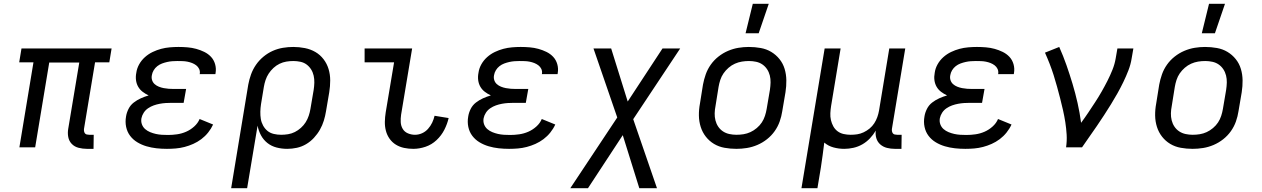

<svg xmlns="http://www.w3.org/2000/svg" viewBox="-20 -775 6640 1010"><path d="M472 8H437Q415 8 393.5 2.5Q372 -3 357.5 -18Q343 -33 339 -54.5Q335 -76 339 -98L397 -446H239L165 0H82L156 -447H81L93 -520H567L555 -447H480L422 -98Q421 -92 422 -85.5Q423 -79 426.5 -74Q430 -69 436.5 -67.5Q443 -66 450 -66H473Z M858 8Q830 8 803 5Q776 2 750.5 -5.5Q725 -13 702.5 -26.5Q680 -40 664.5 -60.5Q649 -81 643.5 -107.5Q638 -134 643 -162Q646 -182 656 -202Q666 -222 683.5 -235.5Q701 -249 721 -258Q741 -267 762 -273Q745 -281 730.5 -292Q716 -303 707 -318.5Q698 -334 695.5 -353Q693 -372 697 -392Q700 -415 712 -436.5Q724 -458 742.5 -474.5Q761 -491 783 -501.5Q805 -512 827.5 -518Q850 -524 873.5 -526Q897 -528 919 -528Q943 -528 966.5 -526Q990 -524 1012 -518Q1034 -512 1054.5 -502Q1075 -492 1090 -476Q1105 -460 1111.5 -437.5Q1118 -415 1114 -391L1113 -385H1030L1031 -387Q1033 -401 1027.5 -412.5Q1022 -424 1012 -431.5Q1002 -439 990.5 -443.5Q979 -448 966.5 -450.5Q954 -453 940.5 -453.5Q927 -454 913 -454Q900 -454 886.5 -453Q873 -452 859.5 -449Q846 -446 832.5 -441Q819 -436 807.5 -427Q796 -418 788.5 -405.5Q781 -393 779 -380Q776 -366 780 -353.5Q784 -341 793.5 -332.5Q803 -324 815.5 -319Q828 -314 841 -311.5Q854 -309 867.5 -308Q881 -307 895 -307H959L946 -234H882Q867 -234 851.5 -233Q836 -232 820 -229Q804 -226 788.5 -220.5Q773 -215 759 -205.5Q745 -196 736 -182Q727 -168 724 -153Q721 -136 726.5 -121Q732 -106 743.5 -96Q755 -86 769.5 -80Q784 -74 799.5 -70.5Q815 -67 831 -66Q847 -65 864 -65Q887 -65 911.5 -68.5Q936 -72 959 -82Q982 -92 1001.5 -109.5Q1021 -127 1030 -149L1101 -120Q1091 -98 1075 -78Q1059 -58 1039 -43Q1019 -28 996.5 -18Q974 -8 951 -2Q928 4 904.5 6Q881 8 858 8Z M1196 215 1286 -330Q1291 -357 1300.5 -383.5Q1310 -410 1326.5 -434Q1343 -458 1366 -477Q1389 -496 1415 -507.5Q1441 -519 1468.5 -523.5Q1496 -528 1523 -528Q1554 -528 1584 -522Q1614 -516 1639 -501.5Q1664 -487 1682 -463.5Q1700 -440 1708.5 -411.5Q1717 -383 1717 -352Q1717 -321 1712 -290L1695 -190Q1691 -165 1683.5 -140.5Q1676 -116 1663 -93Q1650 -70 1631.5 -50Q1613 -30 1590 -16.5Q1567 -3 1541.5 2.5Q1516 8 1491 8Q1462 8 1435 1Q1408 -6 1387 -22.5Q1366 -39 1353 -63Q1340 -87 1335 -114L1280 215ZM1459 -66Q1477 -66 1495.5 -69Q1514 -72 1531 -80.5Q1548 -89 1563 -102.5Q1578 -116 1588 -132Q1598 -148 1604 -166Q1610 -184 1613 -202L1630 -302Q1633 -321 1633.5 -340Q1634 -359 1630 -377Q1626 -395 1616.5 -410Q1607 -425 1593 -435.5Q1579 -446 1560.5 -450Q1542 -454 1523 -454Q1505 -454 1486.5 -451Q1468 -448 1450.5 -439.5Q1433 -431 1418.5 -417.5Q1404 -404 1393.5 -388Q1383 -372 1377 -354Q1371 -336 1368 -318L1353 -227Q1350 -207 1349.5 -187.5Q1349 -168 1352 -149.5Q1355 -131 1364 -114.5Q1373 -98 1387 -86.5Q1401 -75 1420 -70.5Q1439 -66 1459 -66Z M2154 8Q2129 8 2105.5 3Q2082 -2 2062.5 -14Q2043 -26 2029.5 -45Q2016 -64 2010 -87Q2004 -110 2004.5 -134.5Q2005 -159 2009 -184L2053 -447H1898V-520H2148L2090 -172Q2087 -152 2088 -132.5Q2089 -113 2098.5 -97Q2108 -81 2126 -73.5Q2144 -66 2163 -66Q2182 -66 2200 -74Q2218 -82 2231.5 -97Q2245 -112 2253.5 -130Q2262 -148 2266 -166L2340 -154Q2333 -123 2317.5 -92.5Q2302 -62 2276.5 -38Q2251 -14 2218.5 -3Q2186 8 2154 8Z M2658 8Q2630 8 2603 5Q2576 2 2550.5 -5.5Q2525 -13 2502.5 -26.5Q2480 -40 2464.5 -60.5Q2449 -81 2443.5 -107.5Q2438 -134 2443 -162Q2446 -182 2456 -202Q2466 -222 2483.5 -235.5Q2501 -249 2521 -258Q2541 -267 2562 -273Q2545 -281 2530.5 -292Q2516 -303 2507 -318.5Q2498 -334 2495.5 -353Q2493 -372 2497 -392Q2500 -415 2512 -436.5Q2524 -458 2542.5 -474.5Q2561 -491 2583 -501.5Q2605 -512 2627.5 -518Q2650 -524 2673.5 -526Q2697 -528 2719 -528Q2743 -528 2766.5 -526Q2790 -524 2812 -518Q2834 -512 2854.5 -502Q2875 -492 2890 -476Q2905 -460 2911.5 -437.5Q2918 -415 2914 -391L2913 -385H2830L2831 -387Q2833 -401 2827.5 -412.5Q2822 -424 2812 -431.5Q2802 -439 2790.5 -443.5Q2779 -448 2766.5 -450.5Q2754 -453 2740.5 -453.5Q2727 -454 2713 -454Q2700 -454 2686.5 -453Q2673 -452 2659.5 -449Q2646 -446 2632.5 -441Q2619 -436 2607.5 -427Q2596 -418 2588.5 -405.5Q2581 -393 2579 -380Q2576 -366 2580 -353.5Q2584 -341 2593.5 -332.5Q2603 -324 2615.5 -319Q2628 -314 2641 -311.5Q2654 -309 2667.5 -308Q2681 -307 2695 -307H2759L2746 -234H2682Q2667 -234 2651.5 -233Q2636 -232 2620 -229Q2604 -226 2588.5 -220.5Q2573 -215 2559 -205.5Q2545 -196 2536 -182Q2527 -168 2524 -153Q2521 -136 2526.5 -121Q2532 -106 2543.5 -96Q2555 -86 2569.5 -80Q2584 -74 2599.5 -70.5Q2615 -67 2631 -66Q2647 -65 2664 -65Q2687 -65 2711.5 -68.5Q2736 -72 2759 -82Q2782 -92 2801.5 -109.5Q2821 -127 2830 -149L2901 -120Q2891 -98 2875 -78Q2859 -58 2839 -43Q2819 -28 2796.5 -18Q2774 -8 2751 -2Q2728 4 2704.5 6Q2681 8 2658 8Z M2980 215 3227 -157 3102 -520H3195L3282 -241L3465 -520H3558L3311 -148L3436 215H3343L3256 -64L3073 215Z M3854 8Q3822 8 3791.5 2.5Q3761 -3 3736 -18Q3711 -33 3693 -56Q3675 -79 3666 -107.5Q3657 -136 3656.5 -167Q3656 -198 3662 -230L3678 -330Q3683 -357 3692.5 -384Q3702 -411 3719 -435Q3736 -459 3759.5 -477.5Q3783 -496 3810 -507.5Q3837 -519 3864.5 -523.5Q3892 -528 3919 -528Q3951 -528 3981.5 -522.5Q4012 -517 4037 -502Q4062 -487 4080.5 -464Q4099 -441 4107.5 -412.5Q4116 -384 4116.5 -353Q4117 -322 4112 -290L4095 -190Q4091 -163 4081.5 -136Q4072 -109 4055 -85Q4038 -61 4014.5 -42.5Q3991 -24 3964 -12.5Q3937 -1 3909 3.5Q3881 8 3854 8ZM3854 -66Q3873 -66 3891.5 -69Q3910 -72 3927.5 -80Q3945 -88 3961 -101.5Q3977 -115 3987.5 -131Q3998 -147 4004 -165.5Q4010 -184 4013 -202L4030 -302Q4033 -322 4033.5 -341Q4034 -360 4029.5 -378Q4025 -396 4015 -411Q4005 -426 3990.5 -436Q3976 -446 3957.5 -450Q3939 -454 3920 -454Q3901 -454 3882.5 -451Q3864 -448 3846 -440Q3828 -432 3812.5 -418.5Q3797 -405 3786 -389Q3775 -373 3769 -354.5Q3763 -336 3760 -318L3744 -218Q3740 -198 3739.5 -179Q3739 -160 3743.5 -142Q3748 -124 3758 -109Q3768 -94 3783 -84Q3798 -74 3816.5 -70Q3835 -66 3854 -66ZM3902 -600 3940 -755H4024L3971 -600Z M4196 215 4318 -520H4402L4352 -218Q4349 -199 4348 -180Q4347 -161 4351 -143.5Q4355 -126 4363.5 -110.5Q4372 -95 4386 -84.5Q4400 -74 4418 -70Q4436 -66 4455 -66Q4472 -66 4489 -68.5Q4506 -71 4523 -79Q4540 -87 4554.5 -99Q4569 -111 4579 -126.5Q4589 -142 4595 -159Q4601 -176 4604 -193L4658 -520H4742L4672 -98Q4671 -92 4672 -85.5Q4673 -79 4676.5 -74Q4680 -69 4686.5 -67.5Q4693 -66 4700 -66H4723L4722 8H4687Q4666 8 4646 3Q4626 -2 4611 -15Q4596 -28 4590 -47.5Q4584 -67 4587 -88Q4574 -66 4556 -47Q4538 -28 4516 -15.5Q4494 -3 4469.5 2.5Q4445 8 4421 8Q4392 8 4364.5 0.5Q4337 -7 4316 -25Q4312 8 4307.5 41Q4303 74 4298 107L4280 215Z M5058 8Q5030 8 5003 5Q4976 2 4950.5 -5.5Q4925 -13 4902.5 -26.5Q4880 -40 4864.5 -60.5Q4849 -81 4843.5 -107.5Q4838 -134 4843 -162Q4846 -182 4856 -202Q4866 -222 4883.5 -235.5Q4901 -249 4921 -258Q4941 -267 4962 -273Q4945 -281 4930.5 -292Q4916 -303 4907 -318.5Q4898 -334 4895.5 -353Q4893 -372 4897 -392Q4900 -415 4912 -436.5Q4924 -458 4942.5 -474.5Q4961 -491 4983 -501.5Q5005 -512 5027.5 -518Q5050 -524 5073.5 -526Q5097 -528 5119 -528Q5143 -528 5166.5 -526Q5190 -524 5212 -518Q5234 -512 5254.5 -502Q5275 -492 5290 -476Q5305 -460 5311.5 -437.5Q5318 -415 5314 -391L5313 -385H5230L5231 -387Q5233 -401 5227.5 -412.5Q5222 -424 5212 -431.5Q5202 -439 5190.5 -443.5Q5179 -448 5166.5 -450.5Q5154 -453 5140.5 -453.5Q5127 -454 5113 -454Q5100 -454 5086.5 -453Q5073 -452 5059.5 -449Q5046 -446 5032.5 -441Q5019 -436 5007.5 -427Q4996 -418 4988.5 -405.5Q4981 -393 4979 -380Q4976 -366 4980 -353.5Q4984 -341 4993.5 -332.5Q5003 -324 5015.5 -319Q5028 -314 5041 -311.5Q5054 -309 5067.5 -308Q5081 -307 5095 -307H5159L5146 -234H5082Q5067 -234 5051.5 -233Q5036 -232 5020 -229Q5004 -226 4988.5 -220.5Q4973 -215 4959 -205.5Q4945 -196 4936 -182Q4927 -168 4924 -153Q4921 -136 4926.5 -121Q4932 -106 4943.5 -96Q4955 -86 4969.5 -80Q4984 -74 4999.5 -70.5Q5015 -67 5031 -66Q5047 -65 5064 -65Q5087 -65 5111.5 -68.5Q5136 -72 5159 -82Q5182 -92 5201.5 -109.5Q5221 -127 5230 -149L5301 -120Q5291 -98 5275 -78Q5259 -58 5239 -43Q5219 -28 5196.5 -18Q5174 -8 5151 -2Q5128 4 5104.5 6Q5081 8 5058 8Z M5588 0Q5593 -34 5591 -67Q5589 -100 5584 -132Q5579 -164 5572 -195Q5565 -226 5557 -257Q5549 -288 5540.5 -319Q5532 -350 5522.5 -380Q5513 -410 5501.5 -439.5Q5490 -469 5477 -498L5552 -528Q5573 -481 5590 -432.5Q5607 -384 5622 -334Q5637 -284 5648.5 -233Q5660 -182 5667 -129Q5687 -156 5705 -183Q5723 -210 5741 -237.5Q5759 -265 5775 -293Q5791 -321 5805.5 -349.5Q5820 -378 5832 -408Q5844 -438 5849 -468L5858 -520H5942L5933 -468Q5928 -436 5916 -405Q5904 -374 5889.5 -344Q5875 -314 5858.5 -284.5Q5842 -255 5824 -226Q5806 -197 5787.5 -168.5Q5769 -140 5749.5 -111.5Q5730 -83 5710.5 -55.5Q5691 -28 5672 0Z M6254 8Q6222 8 6191.5 2.5Q6161 -3 6136 -18Q6111 -33 6093 -56Q6075 -79 6066 -107.5Q6057 -136 6056.5 -167Q6056 -198 6062 -230L6078 -330Q6083 -357 6092.5 -384Q6102 -411 6119 -435Q6136 -459 6159.5 -477.5Q6183 -496 6210 -507.5Q6237 -519 6264.5 -523.5Q6292 -528 6319 -528Q6351 -528 6381.5 -522.5Q6412 -517 6437 -502Q6462 -487 6480.5 -464Q6499 -441 6507.5 -412.5Q6516 -384 6516.5 -353Q6517 -322 6512 -290L6495 -190Q6491 -163 6481.5 -136Q6472 -109 6455 -85Q6438 -61 6414.5 -42.5Q6391 -24 6364 -12.5Q6337 -1 6309 3.5Q6281 8 6254 8ZM6254 -66Q6273 -66 6291.5 -69Q6310 -72 6327.5 -80Q6345 -88 6361 -101.5Q6377 -115 6387.5 -131Q6398 -147 6404 -165.5Q6410 -184 6413 -202L6430 -302Q6433 -322 6433.5 -341Q6434 -360 6429.5 -378Q6425 -396 6415 -411Q6405 -426 6390.5 -436Q6376 -446 6357.5 -450Q6339 -454 6320 -454Q6301 -454 6282.5 -451Q6264 -448 6246 -440Q6228 -432 6212.5 -418.5Q6197 -405 6186 -389Q6175 -373 6169 -354.5Q6163 -336 6160 -318L6144 -218Q6140 -198 6139.5 -179Q6139 -160 6143.5 -142Q6148 -124 6158 -109Q6168 -94 6183 -84Q6198 -74 6216.5 -70Q6235 -66 6254 -66ZM6302 -600 6340 -755H6424L6371 -600Z"/></svg>

Font: Iosevka Extended
Style: Italic
Weight: 400
Width: 7
Italic angle: -9°
Monospace: yes
Designer: Belleve Invis
Foundry: Belleve Invis
Version: Version 32.5.0; ttfautohint (v1.8.4)